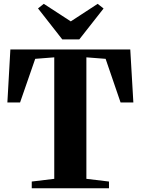

<svg xmlns="http://www.w3.org/2000/svg" viewBox="-20 -1008 753 1028"><path d="M270.5 -50.5V-701L168.5 -693L87.5 -459.5H19.5L35.5 -743H677.5L694 -459.5H625.5L545.5 -693L442.5 -701V-50.5L563.5 -36V0H150V-36ZM313.5 -797 183.5 -963 214.5 -987.5 359 -893.5 503 -987.5 534.5 -962.5 404.5 -797Z"/></svg>

Font: Merriweather 96pt ExtraBold
Style: Regular
Weight: 800
Version: Version 2.100